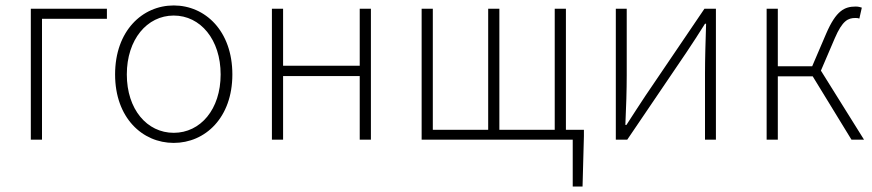

<svg xmlns="http://www.w3.org/2000/svg" viewBox="-20 -512 3199 704"><path d="M93 0H134V-443H372V-480H93Z M617 12C732 12 832 -80 832 -239C832 -399 732 -492 617 -492C502 -492 402 -399 402 -239C402 -80 502 12 617 12ZM617 -25C519 -25 445 -111 445 -239C445 -367 519 -455 617 -455C715 -455 789 -367 789 -239C789 -111 715 -25 617 -25Z M977 0H1018V-233H1299V0H1340V-480H1299V-271H1018V-480H977Z M1526 0H2080V172H2116L2121 -13V-36H2055V-480H2014V-36H1811V-480H1770V-36H1567V-480H1526Z M2238 0H2280L2497 -320C2517 -350 2546 -394 2565 -425H2569C2567 -360 2565 -296 2565 -243V0H2605V-480H2563L2346 -160C2326 -130 2297 -85 2277 -54H2273C2276 -119 2278 -183 2278 -236V-480H2238Z M2791 0H2832V-232H2960L3102 0H3148L2990 -253L3041 -372C3069 -437 3090 -446 3116 -446C3123 -446 3125 -446 3131 -444L3140 -484C3135 -486 3126 -488 3118 -488C3077 -488 3046 -474 3009 -388L2958 -269H2832V-480H2791Z"/></svg>

Font: Source Sans Pro Light
Style: Regular
Weight: 300
Designer: Paul D. Hunt
Foundry: Adobe Systems Incorporated
Version: Version 3.006;hotconv 1.0.111;makeotfexe 2.5.65597